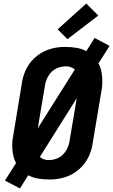

<svg xmlns="http://www.w3.org/2000/svg" viewBox="-20 -1009 641 1088"><path d="M93 59 8 14 71 -85Q62 -101 57.5 -118.5Q53 -136 51 -154Q49 -172 49.5 -194Q50 -216 53 -229L104 -538Q106 -554 110.5 -570Q115 -586 121.5 -602Q128 -618 137 -633Q146 -648 157 -661Q168 -674 181.5 -685.5Q195 -697 209.5 -706.5Q224 -716 240 -722.5Q256 -729 272.5 -733.5Q289 -738 308 -740.5Q327 -743 338 -743H352Q383 -743 413 -738Q443 -733 469 -719L516 -794L601 -749L538 -650Q547 -634 551.5 -616.5Q556 -599 558 -581Q560 -563 559.5 -541Q559 -519 557 -507L505 -197Q503 -181 498.5 -165Q494 -149 487.5 -133Q481 -117 472 -102Q463 -87 452 -74Q441 -61 427.5 -49.5Q414 -38 399.5 -28.5Q385 -19 369 -12.5Q353 -6 336.5 -1.5Q320 3 301 5.5Q282 8 271 8H257Q226 8 196 3Q166 -2 140 -16ZM194 -282 404 -615Q399 -619 394 -622Q389 -625 383.5 -627.5Q378 -630 371 -631.5Q364 -633 360 -633H353Q339 -633 325.5 -630Q312 -627 298.5 -620.5Q285 -614 275 -604.5Q265 -595 257 -583Q249 -571 243 -555.5Q237 -540 236 -531ZM250 -102H257Q271 -102 284.5 -105Q298 -108 311 -114.5Q324 -121 334 -130.5Q344 -140 352 -152Q360 -164 366 -179.5Q372 -195 373 -204L415 -453L206 -120Q210 -116 215 -113Q220 -110 225.5 -107.5Q231 -105 238.5 -103.5Q246 -102 250 -102ZM362 -787 307 -843 469 -989 537 -921Z"/></svg>

Font: Iosevka Aile Extrabold
Style: Italic
Weight: 800
Italic angle: -9°
Designer: Belleve Invis
Foundry: Belleve Invis
Version: Version 31.1.0; ttfautohint (v1.8.4)